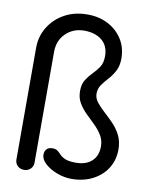

<svg xmlns="http://www.w3.org/2000/svg" viewBox="-87 -841 720 908"><g transform="rotate(10 273.5 -386.5)"><path d="M90 0Q72 0 59.5 -12Q47 -24 47 -42V-578Q47 -634 75 -679Q103 -724 150.5 -750Q198 -776 260 -776Q316 -776 359.5 -753Q403 -730 428 -690Q453 -650 453 -598Q453 -563 440 -538.5Q427 -514 409.5 -495Q392 -476 379 -457.5Q366 -439 366 -415Q366 -393 381 -374Q396 -355 418 -335Q440 -315 462 -292.5Q484 -270 499 -240.5Q514 -211 514 -172Q514 -122 489.5 -82.5Q465 -43 420.5 -20Q376 3 319 3Q284 3 249.5 -10Q215 -23 192 -43.5Q169 -64 169 -87Q169 -104 178.5 -114Q188 -124 206 -124Q222 -124 231 -117Q240 -110 249.5 -100Q259 -90 276 -83Q293 -76 325 -76Q375 -76 402.5 -101.5Q430 -127 430 -172Q430 -202 415.5 -225.5Q401 -249 380 -269.5Q359 -290 337.5 -311Q316 -332 301.5 -356.5Q287 -381 287 -413Q287 -447 300.5 -468Q314 -489 331 -506Q348 -523 361.5 -543Q375 -563 375 -596Q375 -645 343 -671.5Q311 -698 258 -698Q205 -698 169.5 -663.5Q134 -629 134 -574V-42Q134 -24 121.5 -12Q109 0 90 0Z"/></g></svg>

Font: Comfortaa Medium
Style: Regular
Weight: 500
Designer: Johan Aakerlund
Foundry: Johan Aakerlund
Version: Version 3.104; ttfautohint (v1.8.1.43-b0c9)